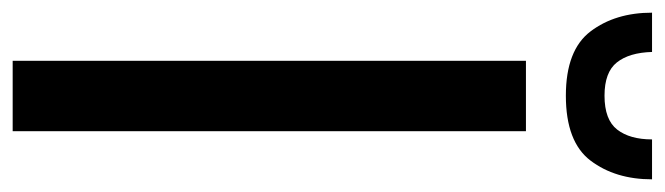

<svg xmlns="http://www.w3.org/2000/svg" viewBox="-400 -656 1049 303"><g transform="rotate(90 124.5 -504.5)"><path d="M69 0V-810H180V0ZM124 -873Q52 -873 22.5 -912Q-7 -951 -7 -1009H55Q56 -973 71.5 -953.5Q87 -934 124 -934Q162 -934 177.5 -954Q193 -974 193 -1009H256Q256 -951 226.5 -912Q197 -873 124 -873Z"/></g></svg>

Font: Oswald
Style: Regular
Weight: 400
Designer: Vernon Adams
Foundry: Vernon Adams
Version: Version 4.103; ttfautohint (v1.8.3)